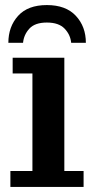

<svg xmlns="http://www.w3.org/2000/svg" viewBox="-20 -738 370 758"><path d="M21 0V-63H108V-448H30V-510H234V-63H310V0ZM13 -569Q13 -633 51.5 -675.5Q90 -718 165 -718Q240 -718 279.5 -675.5Q319 -633 319 -569H261Q258 -601 235 -625Q212 -649 165 -649Q118 -649 96 -625Q74 -601 71 -569Z"/></svg>

Font: Montagu Slab 120pt Medium
Style: Regular
Weight: 500
Designer: Florian Karsten
Foundry: Florian Karsten
Version: Version 1.000